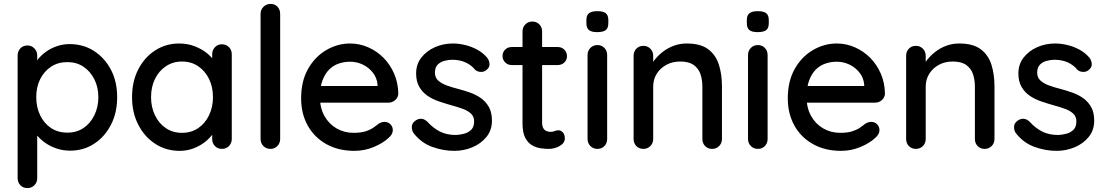

<svg xmlns="http://www.w3.org/2000/svg" viewBox="-20 -760 5643 980"><path d="M335 -535Q405 -535 459.5 -500Q514 -465 546 -404.5Q578 -344 578 -264Q578 -184 546 -122.5Q514 -61 460 -26Q406 9 338 9Q300 9 266 -3Q232 -15 206 -34.5Q180 -54 163.5 -76Q147 -98 143 -117L170 -130V149Q170 171 155.5 185.5Q141 200 120 200Q98 200 84 185.5Q70 171 70 149V-477Q70 -498 84 -513Q98 -528 120 -528Q141 -528 155.5 -513Q170 -498 170 -477V-408L154 -417Q157 -436 173 -456.5Q189 -477 213.5 -495Q238 -513 269.5 -524Q301 -535 335 -535ZM324 -443Q276 -443 240.5 -419.5Q205 -396 185 -356Q165 -316 165 -264Q165 -213 185 -171.5Q205 -130 240.5 -106.5Q276 -83 324 -83Q371 -83 406 -106.5Q441 -130 461.5 -171.5Q482 -213 482 -264Q482 -315 461.5 -355.5Q441 -396 406 -419.5Q371 -443 324 -443Z M1113 -534Q1134 -534 1148.5 -519.5Q1163 -505 1163 -483V-51Q1163 -29 1148.5 -14.5Q1134 0 1113 0Q1091 0 1077 -14.5Q1063 -29 1063 -51V-123L1083 -120Q1083 -102 1068.5 -80Q1054 -58 1029 -37.5Q1004 -17 970 -3.5Q936 10 897 10Q828 10 773 -25.5Q718 -61 686 -123Q654 -185 654 -264Q654 -345 686 -406.5Q718 -468 772.5 -503Q827 -538 894 -538Q937 -538 973.5 -524Q1010 -510 1037 -488Q1064 -466 1079 -441.5Q1094 -417 1094 -395L1063 -392V-483Q1063 -504 1077 -519Q1091 -534 1113 -534ZM909 -82Q956 -82 991.5 -106Q1027 -130 1047 -171.5Q1067 -213 1067 -264Q1067 -316 1047 -357Q1027 -398 991.5 -422Q956 -446 909 -446Q863 -446 827 -422Q791 -398 771 -357Q751 -316 751 -264Q751 -213 771 -171.5Q791 -130 826.5 -106Q862 -82 909 -82Z M1410 -51Q1410 -29 1395.5 -14.5Q1381 0 1360 0Q1339 0 1324.5 -14.5Q1310 -29 1310 -51V-689Q1310 -711 1325 -725.5Q1340 -740 1361 -740Q1383 -740 1396.5 -725.5Q1410 -711 1410 -689Z M1789 10Q1707 10 1645.5 -24.5Q1584 -59 1550.5 -119.5Q1517 -180 1517 -258Q1517 -346 1552.5 -408.5Q1588 -471 1645.5 -504.5Q1703 -538 1767 -538Q1815 -538 1859.5 -518.5Q1904 -499 1938 -464.5Q1972 -430 1992 -383.5Q2012 -337 2013 -282Q2012 -262 1997 -249Q1982 -236 1962 -236H1574L1550 -321H1926L1907 -303V-328Q1904 -363 1883 -389.5Q1862 -416 1831.5 -430.5Q1801 -445 1767 -445Q1737 -445 1709 -435.5Q1681 -426 1660 -405Q1639 -384 1626 -349.5Q1613 -315 1613 -264Q1613 -209 1636 -168Q1659 -127 1698 -104.5Q1737 -82 1785 -82Q1821 -82 1845 -89.5Q1869 -97 1885 -108Q1901 -119 1913 -129Q1929 -138 1943 -138Q1961 -138 1973 -125.5Q1985 -113 1985 -96Q1985 -74 1963 -56Q1936 -30 1888.5 -10Q1841 10 1789 10Z M2090 -82Q2081 -96 2082 -114.5Q2083 -133 2103 -146Q2117 -155 2132.5 -153.5Q2148 -152 2162 -138Q2190 -107 2224.5 -89Q2259 -71 2308 -71Q2328 -72 2349 -77.5Q2370 -83 2385 -97.5Q2400 -112 2400 -140Q2400 -165 2384 -180Q2368 -195 2342 -204.5Q2316 -214 2286 -222Q2254 -231 2221.5 -242Q2189 -253 2163 -270.5Q2137 -288 2120.5 -316Q2104 -344 2104 -385Q2104 -432 2130.5 -466Q2157 -500 2199.5 -519Q2242 -538 2292 -538Q2321 -538 2353 -530.5Q2385 -523 2415 -507Q2445 -491 2467 -465Q2477 -452 2478.5 -434Q2480 -416 2462 -402Q2450 -392 2433 -393Q2416 -394 2405 -404Q2386 -428 2356 -441.5Q2326 -455 2288 -455Q2269 -455 2248.5 -449.5Q2228 -444 2214 -430Q2200 -416 2200 -389Q2200 -364 2216.5 -349Q2233 -334 2260 -324Q2287 -314 2319 -306Q2350 -298 2380.5 -287Q2411 -276 2435.5 -258.5Q2460 -241 2475.5 -213.5Q2491 -186 2491 -144Q2491 -95 2462.5 -60.5Q2434 -26 2390.5 -8Q2347 10 2299 10Q2242 10 2185.5 -10.5Q2129 -31 2090 -82Z M2592 -520H2827Q2847 -520 2860.5 -506.5Q2874 -493 2874 -473Q2874 -454 2860.5 -441Q2847 -428 2827 -428H2592Q2572 -428 2558.5 -441.5Q2545 -455 2545 -474Q2545 -494 2558.5 -507Q2572 -520 2592 -520ZM2697 -650Q2719 -650 2733 -635.5Q2747 -621 2747 -599V-135Q2747 -117 2753 -106Q2759 -95 2769.5 -91Q2780 -87 2791 -87Q2802 -87 2810.5 -91Q2819 -95 2831 -95Q2843 -95 2853 -84Q2863 -73 2863 -54Q2863 -30 2837 -15Q2811 0 2781 0Q2764 0 2741 -3Q2718 -6 2696.5 -18Q2675 -30 2661 -56.5Q2647 -83 2647 -131V-599Q2647 -621 2661.5 -635.5Q2676 -650 2697 -650Z M3079 -51Q3079 -29 3065 -14.5Q3051 0 3029 0Q3008 0 2993.5 -14.5Q2979 -29 2979 -51V-479Q2979 -501 2993.5 -515.5Q3008 -530 3029 -530Q3051 -530 3065 -515.5Q3079 -501 3079 -479ZM3028 -596Q2999 -596 2986 -606.5Q2973 -617 2973 -642V-658Q2973 -683 2987 -693Q3001 -703 3029 -703Q3059 -703 3072 -692.5Q3085 -682 3085 -658V-642Q3085 -616 3071.5 -606Q3058 -596 3028 -596Z M3485 -538Q3556 -538 3595 -508.5Q3634 -479 3649.5 -429.5Q3665 -380 3665 -319V-51Q3665 -29 3650.5 -14.5Q3636 0 3615 0Q3593 0 3579 -14.5Q3565 -29 3565 -51V-318Q3565 -354 3555 -382.5Q3545 -411 3520.5 -428.5Q3496 -446 3452 -446Q3411 -446 3380 -428.5Q3349 -411 3331.5 -382.5Q3314 -354 3314 -318V-51Q3314 -29 3299.5 -14.5Q3285 0 3264 0Q3242 0 3228 -14.5Q3214 -29 3214 -51V-475Q3214 -497 3228 -511.5Q3242 -526 3264 -526Q3285 -526 3299.5 -511.5Q3314 -497 3314 -475V-419L3296 -409Q3303 -431 3320.5 -453.5Q3338 -476 3363 -495.5Q3388 -515 3419 -526.5Q3450 -538 3485 -538Z M3898 -51Q3898 -29 3884 -14.5Q3870 0 3848 0Q3827 0 3812.5 -14.5Q3798 -29 3798 -51V-479Q3798 -501 3812.5 -515.5Q3827 -530 3848 -530Q3870 -530 3884 -515.5Q3898 -501 3898 -479ZM3847 -596Q3818 -596 3805 -606.5Q3792 -617 3792 -642V-658Q3792 -683 3806 -693Q3820 -703 3848 -703Q3878 -703 3891 -692.5Q3904 -682 3904 -658V-642Q3904 -616 3890.5 -606Q3877 -596 3847 -596Z M4273 10Q4191 10 4129.5 -24.5Q4068 -59 4034.5 -119.5Q4001 -180 4001 -258Q4001 -346 4036.5 -408.5Q4072 -471 4129.5 -504.5Q4187 -538 4251 -538Q4299 -538 4343.5 -518.5Q4388 -499 4422 -464.5Q4456 -430 4476 -383.5Q4496 -337 4497 -282Q4496 -262 4481 -249Q4466 -236 4446 -236H4058L4034 -321H4410L4391 -303V-328Q4388 -363 4367 -389.5Q4346 -416 4315.5 -430.5Q4285 -445 4251 -445Q4221 -445 4193 -435.5Q4165 -426 4144 -405Q4123 -384 4110 -349.5Q4097 -315 4097 -264Q4097 -209 4120 -168Q4143 -127 4182 -104.5Q4221 -82 4269 -82Q4305 -82 4329 -89.5Q4353 -97 4369 -108Q4385 -119 4397 -129Q4413 -138 4427 -138Q4445 -138 4457 -125.5Q4469 -113 4469 -96Q4469 -74 4447 -56Q4420 -30 4372.5 -10Q4325 10 4273 10Z M4876 -538Q4947 -538 4986 -508.5Q5025 -479 5040.5 -429.5Q5056 -380 5056 -319V-51Q5056 -29 5041.5 -14.5Q5027 0 5006 0Q4984 0 4970 -14.5Q4956 -29 4956 -51V-318Q4956 -354 4946 -382.5Q4936 -411 4911.5 -428.5Q4887 -446 4843 -446Q4802 -446 4771 -428.5Q4740 -411 4722.5 -382.5Q4705 -354 4705 -318V-51Q4705 -29 4690.5 -14.5Q4676 0 4655 0Q4633 0 4619 -14.5Q4605 -29 4605 -51V-475Q4605 -497 4619 -511.5Q4633 -526 4655 -526Q4676 -526 4690.5 -511.5Q4705 -497 4705 -475V-419L4687 -409Q4694 -431 4711.5 -453.5Q4729 -476 4754 -495.5Q4779 -515 4810 -526.5Q4841 -538 4876 -538Z M5164 -82Q5155 -96 5156 -114.5Q5157 -133 5177 -146Q5191 -155 5206.5 -153.5Q5222 -152 5236 -138Q5264 -107 5298.5 -89Q5333 -71 5382 -71Q5402 -72 5423 -77.5Q5444 -83 5459 -97.5Q5474 -112 5474 -140Q5474 -165 5458 -180Q5442 -195 5416 -204.5Q5390 -214 5360 -222Q5328 -231 5295.5 -242Q5263 -253 5237 -270.5Q5211 -288 5194.5 -316Q5178 -344 5178 -385Q5178 -432 5204.5 -466Q5231 -500 5273.5 -519Q5316 -538 5366 -538Q5395 -538 5427 -530.5Q5459 -523 5489 -507Q5519 -491 5541 -465Q5551 -452 5552.5 -434Q5554 -416 5536 -402Q5524 -392 5507 -393Q5490 -394 5479 -404Q5460 -428 5430 -441.5Q5400 -455 5362 -455Q5343 -455 5322.5 -449.5Q5302 -444 5288 -430Q5274 -416 5274 -389Q5274 -364 5290.5 -349Q5307 -334 5334 -324Q5361 -314 5393 -306Q5424 -298 5454.5 -287Q5485 -276 5509.5 -258.5Q5534 -241 5549.5 -213.5Q5565 -186 5565 -144Q5565 -95 5536.5 -60.5Q5508 -26 5464.5 -8Q5421 10 5373 10Q5316 10 5259.5 -10.5Q5203 -31 5164 -82Z"/></svg>

Font: Quicksand Light SemiBold
Style: Regular
Weight: 600
Version: Version 3.004